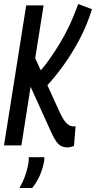

<svg xmlns="http://www.w3.org/2000/svg" viewBox="-23 -727 480 960"><path d="M-3 0 108 -700H195L153 -436L181 -375Q225 -426 277 -511.5Q329 -597 368 -707L437 -681Q412 -601 375 -531Q338 -461 296 -402.5Q254 -344 214 -301L275 -167Q296 -122 312 -108.5Q328 -95 344 -95Q347 -95 350 -95.5Q353 -96 355 -96L347 2Q333 10 312 10Q286 10 268 -8Q250 -26 228 -77L130 -293L84 0ZM121 59H199Q199 68 197 82Q183 157 138 213H74Q93 180 103.5 149.5Q114 119 119 90Q121 74 121 59Z"/></svg>

Font: Georama Condensed Medium
Style: Italic
Weight: 500
Width: 3
Italic angle: -9°
Designer: Jean-Baptiste Levee
Foundry: Production Type
Version: Version 1.000